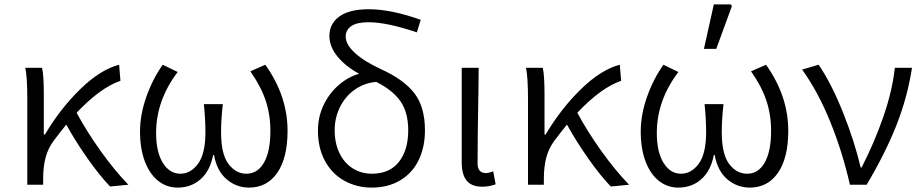

<svg xmlns="http://www.w3.org/2000/svg" viewBox="-20 -839 4192 872"><path d="M95 -531H171Q179 -498 179 -409V-228H184Q254 -346 345 -434.5Q436 -523 521 -545L527 -472Q436 -441 328 -327Q373 -243 436.5 -154Q500 -65 563 0L480 8Q432 -42 377.5 -119.5Q323 -197 281 -273Q253 -239 224 -200Q199 -167 187.5 -125Q176 -83 176 -27V0H104V-389Q104 -487 95 -531Z M616 -242Q616 -318 644.5 -399Q673 -480 719 -545L787 -512Q689 -383 689 -235Q689 -149 719.5 -99.5Q750 -50 799 -50Q846 -50 879.5 -95.5Q913 -141 913 -239Q913 -297 906 -366H992Q984 -297 984 -239Q984 -139 1017.5 -94.5Q1051 -50 1099 -50Q1150 -50 1179 -100.5Q1208 -151 1208 -245Q1208 -318 1186.5 -382.5Q1165 -447 1117 -515L1185 -545Q1286 -403 1286 -245Q1286 -122 1239.5 -54.5Q1193 13 1111 13Q1054 13 1009.5 -24.5Q965 -62 952 -135H948Q934 -63 891 -25Q848 13 787 13Q737 13 698.5 -17.5Q660 -48 638 -105.5Q616 -163 616 -242Z M1424 -246Q1424 -308 1449.5 -361.5Q1475 -415 1518 -452.5Q1561 -490 1611 -504Q1550 -537 1513 -582Q1476 -627 1476 -676Q1476 -731 1521 -764Q1566 -797 1655 -797Q1756 -797 1891 -749L1873 -692Q1738 -738 1653 -738Q1601 -738 1575.5 -720.5Q1550 -703 1550 -673Q1550 -637 1592 -598.5Q1634 -560 1710 -525Q1814 -478 1862 -415.5Q1910 -353 1910 -247Q1910 -170 1881 -111Q1852 -52 1797 -19.5Q1742 13 1668 13Q1601 13 1545 -17.5Q1489 -48 1456.5 -107Q1424 -166 1424 -246ZM1669 -50Q1749 -50 1791.5 -103.5Q1834 -157 1834 -247Q1834 -329 1798.5 -379.5Q1763 -430 1687 -468L1688 -467Q1633 -462 1590 -431Q1547 -400 1523.5 -351.5Q1500 -303 1500 -248Q1500 -188 1522 -143Q1544 -98 1582.5 -74Q1621 -50 1669 -50Z M2077 -102V-531H2154L2153 -432Q2149 -212 2149 -96Q2149 -74 2159 -63.5Q2169 -53 2186 -53Q2200 -53 2220 -61L2231 -2Q2200 9 2171 9Q2122 9 2099.5 -18.5Q2077 -46 2077 -102Z M2369 -531H2445Q2453 -498 2453 -409V-228H2458Q2528 -346 2619 -434.5Q2710 -523 2795 -545L2801 -472Q2710 -441 2602 -327Q2647 -243 2710.5 -154Q2774 -65 2837 0L2754 8Q2706 -42 2651.5 -119.5Q2597 -197 2555 -273Q2527 -239 2498 -200Q2473 -167 2461.5 -125Q2450 -83 2450 -27V0H2378V-389Q2378 -487 2369 -531Z M2890 -242Q2890 -318 2918.5 -399Q2947 -480 2993 -545L3061 -512Q2963 -383 2963 -235Q2963 -149 2993.5 -99.5Q3024 -50 3073 -50Q3120 -50 3153.5 -95.5Q3187 -141 3187 -239Q3187 -297 3180 -366H3266Q3258 -297 3258 -239Q3258 -139 3291.5 -94.5Q3325 -50 3373 -50Q3424 -50 3453 -100.5Q3482 -151 3482 -245Q3482 -318 3460.5 -382.5Q3439 -447 3391 -515L3459 -545Q3560 -403 3560 -245Q3560 -122 3513.5 -54.5Q3467 13 3385 13Q3328 13 3283.5 -24.5Q3239 -62 3226 -135H3222Q3208 -63 3165 -25Q3122 13 3061 13Q3011 13 2972.5 -17.5Q2934 -48 2912 -105.5Q2890 -163 2890 -242ZM3222 -819H3299L3304 -811L3233 -617H3177Z M3623 -523 3698 -545Q3756 -460 3808.5 -328.5Q3861 -197 3889 -78H3893Q3952 -193 3992.5 -310.5Q4033 -428 4044 -531H4122Q4101 -396 4051 -269.5Q4001 -143 3916 0H3840Q3806 -150 3750.5 -286.5Q3695 -423 3623 -523Z"/></svg>

Font: Nebula Sans Book
Style: Regular
Weight: 400
Designer: Paul D. Hunt for Adobe (as Source Sans)
Foundry: Nebula Entertainment & Broadcasting LLC
Version: Version 1.010